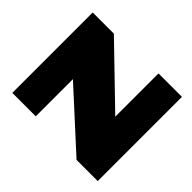

<svg xmlns="http://www.w3.org/2000/svg" viewBox="-128 -641 782 782"><g transform="rotate(-45 263.0 -250.0)"><path d="M23 0V-122L245 -365H31V-500H494V-378L259 -135H508V0Z"/></g></svg>

Font: Panamera Black
Style: Regular
Weight: 900
Designer: Bastien Sozeau
Foundry: NBR — Bastien Sozeau
Version: Version 3.002; ttfautohint (v1.8.4.7-5d5b);gftools[0.9.33]